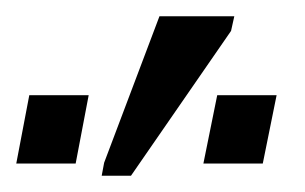

<svg xmlns="http://www.w3.org/2000/svg" viewBox="-22 -802 375 236"><path d="M103 -586 106 -602 174 -782H266L262 -764L139 -586ZM-2 -601 14 -685H87L71 -601ZM228 -601 245 -685H318L301 -601Z"/></svg>

Font: Libra Sans Modern
Style: Italic
Weight: 400
Italic angle: -12°
Foundry: Stefan Peev, Context Ltd
Version: Version 1.000